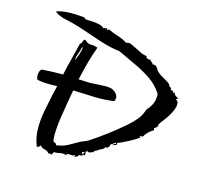

<svg xmlns="http://www.w3.org/2000/svg" viewBox="-97 -778 1001 901"><g transform="rotate(15 403.5 -327.0)"><path d="M444 -313Q394 -307 354 -308Q314 -309 279 -311Q270 -311 261.5 -311.5Q253 -312 245 -312Q239 -278 233 -244Q227 -210 222 -176Q218 -151 215.5 -119Q213 -87 216 -62Q219 -53 225.5 -52.5Q232 -52 233 -43Q264 -46 289 -59.5Q314 -73 336 -86Q345 -91 357.5 -95.5Q370 -100 377 -105Q414 -129 454 -159Q494 -189 532 -222Q553 -240 572 -262Q591 -284 600 -315Q616 -331 625 -351Q634 -371 632 -399Q608 -437 571 -462Q534 -487 491.5 -506.5Q449 -526 407 -546Q361 -551 307 -569Q253 -587 197 -606Q163 -617 128 -624Q93 -631 70 -649Q97 -659 132.5 -660Q168 -661 203 -657Q206 -657 211 -653Q216 -649 219 -649Q231 -649 248 -648Q265 -647 281.5 -643.5Q298 -640 306 -630Q309 -634 314 -633Q319 -632 322 -635Q324 -635 324.5 -632Q325 -629 325 -627Q331 -626 331 -633Q354 -622 379.5 -614Q405 -606 428 -592Q438 -598 451 -592.5Q464 -587 479 -579Q492 -572 507 -565Q522 -558 537 -557Q534 -551 542.5 -546.5Q551 -542 559 -546Q559 -541 561 -539Q563 -537 566 -536Q568 -535 570 -533Q572 -531 572 -527Q586 -528 592 -522Q598 -516 602 -508Q611 -495 628 -485Q645 -475 659.5 -466.5Q674 -458 676 -447Q687 -445 687 -432Q688 -432 691 -432Q694 -432 697.5 -431Q701 -430 700 -421Q702 -421 703 -423Q705 -427 708 -426Q710 -415 717 -411.5Q724 -408 730 -402Q729 -399 725.5 -399.5Q722 -400 722 -396Q733 -390 733.5 -378.5Q734 -367 729 -352Q720 -327 701 -300.5Q682 -274 673 -263Q674 -253 669 -248Q664 -243 658 -240Q657 -239 657 -239Q659 -235 659 -230Q646 -222 635 -211.5Q624 -201 616 -187H602Q603 -183 605.5 -182Q608 -181 608 -181Q591 -168 560 -151.5Q529 -135 507 -127Q511 -121 507.5 -118.5Q504 -116 500 -115Q492 -113 491 -111Q487 -113 494 -117Q501 -121 505 -122Q502 -127 499 -125.5Q496 -124 493 -121Q490 -118 487 -116Q484 -114 480 -116Q482 -109 475 -99.5Q468 -90 461 -95Q454 -83 445 -80Q436 -77 431 -73Q429 -70 426 -68.5Q423 -67 420 -66Q417 -65 414.5 -63Q412 -61 412 -56Q410 -55 407 -56Q402 -56 401 -51Q397 -53 391 -51Q389 -50 387 -50Q385 -50 382 -56Q377 -52 376.5 -47.5Q376 -43 377 -39Q377 -34 377 -32Q372 -33 367 -30.5Q362 -28 359 -25Q358 -24 358 -24Q355 -25 356.5 -27Q358 -29 358 -29Q353 -29 346 -21Q339 -13 331 -13Q331 -13 332.5 -16.5Q334 -20 331 -21Q327 -17 322 -17Q317 -17 312 -17Q306 -18 300 -17.5Q294 -17 290 -10Q283 -14 273.5 -13.5Q264 -13 256 -11Q249 -10 243.5 -9Q238 -8 235 -10Q231 -8 229 -3.5Q227 1 225 6Q222 3 219 2.5Q216 2 214 3Q210 3 208 3Q201 -8 187 -10Q173 -12 165 -24Q161 -17 157 -15Q153 -13 148 -13Q132 -53 131.5 -96Q131 -139 139.5 -183.5Q148 -228 157 -270Q160 -281 162.5 -291.5Q165 -302 167 -312Q142 -311 117 -311.5Q92 -312 70 -317Q62 -331 66 -349.5Q70 -368 81 -369Q110 -371 134 -371.5Q158 -372 180 -372Q189 -414 199.5 -454Q210 -494 219 -532Q226 -536 228 -544.5Q230 -553 238 -557Q253 -541 271 -541Q289 -541 303 -535Q289 -498 277.5 -456Q266 -414 256 -369Q268 -369 281.5 -368Q295 -367 309 -367Q318 -367 328 -367.5Q338 -368 348 -369Q365 -370 381.5 -370.5Q398 -371 413 -368Q420 -367 430.5 -359.5Q441 -352 446.5 -340.5Q452 -329 444 -313ZM233 -521Q232 -513 229.5 -504.5Q227 -496 224 -489Q220 -478 217.5 -469Q215 -460 219 -453Q220 -460 222.5 -467Q225 -474 228 -481Q232 -493 235 -504.5Q238 -516 233 -521ZM371 -48Q370 -48 368 -46Q364 -44 360 -45Q360 -45 360 -44Q361 -41 362.5 -37Q364 -33 369 -34Q370 -38 368 -40Q366 -42 366 -42Q369 -42 371 -43.5Q373 -45 371 -48Z"/></g></svg>

Font: Yuji Boku
Style: Regular
Weight: 400
Designer: Kataoka Yuji
Foundry: Kinuta Font Factory
Version: Version 3.002